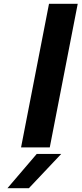

<svg xmlns="http://www.w3.org/2000/svg" viewBox="-20 -770 426 1003"><path d="M236 -750H386L240 0H90ZM172 34H300L131 213H19Z"/></svg>

Font: Teachers[wght] Italic
Style: Regular
Weight: 400
Designer: Alfredo Marco Pradil & Chank Diesel
Version: Version 1.000;Glyphs 3.1.2 (3151)